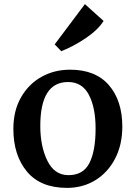

<svg xmlns="http://www.w3.org/2000/svg" viewBox="-20 -902 659 934"><path d="M45 0ZM575 -286Q575 -198 540 -130.5Q505 -63 444 -25.5Q383 12 306 12Q177 12 111 -67.5Q45 -147 45 -275Q45 -363 82 -428Q119 -493 181.5 -528Q244 -563 321 -563Q445 -563 510 -487.5Q575 -412 575 -286ZM176 -289Q176 -191 210 -121Q244 -51 311 -50Q384 -49 414.5 -108Q445 -167 445 -277Q445 -378 412.5 -440.5Q380 -503 311 -503Q176 -503 176 -289ZM393 -882 484 -800Q456 -756 396.5 -716Q337 -676 278 -653L246 -686Z"/></svg>

Font: Martel
Style: Bold
Weight: 700
Designer: Dan Reynolds
Foundry: Dan Reynolds
Version: Version 1.001; ttfautohint (v1.1) -l 5 -r 5 -G 72 -x 0 -D la